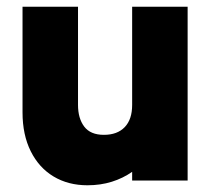

<svg xmlns="http://www.w3.org/2000/svg" viewBox="-20 -537 633 571"><path d="M538 -517Q538 -389 538 -258.5Q538 -128 538 0Q498 0 456 0Q414 0 373 0Q373 -7 373 -13Q373 -19 373 -26Q346 -7 312.5 3.5Q279 14 240 14Q183 14 139.5 -12Q96 -38 71.5 -87Q47 -136 47 -203Q47 -281 47 -360Q47 -439 47 -517Q88 -517 130 -517Q172 -517 212 -517Q212 -445 212 -371Q212 -297 212 -225Q212 -185 230.5 -160.5Q249 -136 289 -136Q329 -136 351 -159Q373 -182 373 -225Q373 -297 373 -371Q373 -445 373 -517Q414 -517 456 -517Q498 -517 538 -517Z"/></svg>

Font: Tilt Warp
Style: Regular
Weight: 400
Designer: Andy Clymer
Foundry: Andy Clymer
Version: Version 1.000